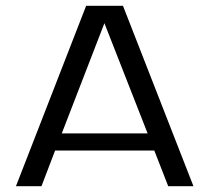

<svg xmlns="http://www.w3.org/2000/svg" viewBox="-20 -642 722 662"><path d="M193 -182H489L340 -562ZM560 0 512 -123H170L123 0H35L277 -622H404L647 0Z"/></svg>

Font: Sarpanch
Style: Regular
Weight: 400
Designer: Manushi Parikh (Devanagari and Latin), Jyotish Sonowal (Devanagari)
Foundry: Indian Type Foundry
Version: Version 2.004;PS 1.0;hotconv 1.0.78;makeotf.lib2.5.61930; tt